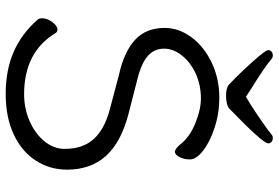

<svg xmlns="http://www.w3.org/2000/svg" viewBox="-168 -768 954 657"><g transform="rotate(90 308.5 -439.0)"><path d="M334 -818Q407 -865 439 -891Q444 -896 452 -896Q460 -896 465 -891.5Q470 -887 470 -880Q470 -862 352 -748Q346 -742 334 -739Q322 -736 308 -736Q281 -736 270 -745Q231 -782 191 -826.5Q151 -871 151 -880Q151 -887 156 -891.5Q161 -896 169 -896Q177 -896 182 -891Q206 -870 283 -822L311 -804Q331 -817 334 -818ZM75 -526Q75 -574 106.5 -617Q138 -660 193 -686.5Q248 -713 314 -713Q367 -713 416 -697Q465 -681 495 -657.5Q525 -634 525 -613Q525 -591 516.5 -576Q508 -561 499 -561Q489 -561 473 -580Q448 -612 401 -631Q354 -650 317 -650Q270 -650 231 -632Q192 -614 169 -584.5Q146 -555 146 -524Q146 -489 173 -466.5Q200 -444 261 -430L370 -402Q466 -377 513 -325Q560 -273 560 -192Q560 -133 529 -85Q498 -37 439.5 -9.5Q381 18 301 18Q219 18 156.5 -9.5Q94 -37 47 -91Q42 -96 42 -107Q42 -124 55 -141.5Q68 -159 81 -159Q89 -159 93 -152Q158 -45 302 -45Q350 -45 393 -63.5Q436 -82 462.5 -114Q489 -146 489 -184Q489 -246 455 -283.5Q421 -321 351 -339L234 -370Q157 -387 116 -424.5Q75 -462 75 -526Z"/></g></svg>

Font: Iansui
Style: Regular
Weight: 400
Designer: But Ko / Fontworks Inc.
Foundry: zi-hi.com / Fontworks Inc.
Version: Version 1.002